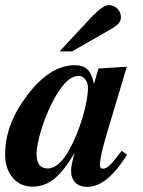

<svg xmlns="http://www.w3.org/2000/svg" viewBox="-41 -717 561 751"><path d="M435 -127 456 -112Q378 14 300 14Q271 14 254 -2.5Q237 -19 237 -50Q237 -71 251 -119Q209 -48 171 -17.5Q133 13 87 13Q38 13 8.5 -22Q-21 -57 -21 -114Q-21 -231 66 -345Q155 -462 252 -462Q284 -462 301.5 -445Q319 -428 326 -390H327L344 -449L455 -456L380 -205Q350 -106 350 -72Q350 -57 362 -57Q374 -57 389 -71.5Q404 -86 435 -127ZM303 -373Q303 -393 292.5 -406.5Q282 -420 266 -420Q214 -420 158 -305Q133 -254 117.5 -199.5Q102 -145 102 -115Q102 -58 145 -58Q190 -58 231 -133Q260 -185 281.5 -256.5Q303 -328 303 -373ZM192 -516 314 -647Q361 -697 384 -697Q404 -697 418 -683Q432 -669 432 -650Q432 -636 423.5 -626Q415 -616 393 -603L241 -516Z"/></svg>

Font: STIX MathJax Latin
Style: Bold Italic
Weight: 700
Italic angle: -16.33°
Designer: MicroPress Inc., with final additions and corrections provided by Coen Hoffman, Elsevier (retired)
Version: Version 1.1.1